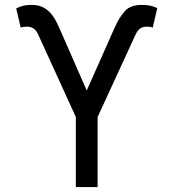

<svg xmlns="http://www.w3.org/2000/svg" viewBox="-20 -757 702 777"><path d="M45.5 -723Q62.5 -731.5 76.7 -734.4Q90.9 -737.2 108 -737.2Q131.4 -737.2 148.6 -729.9Q165.8 -722.7 178.8 -710Q191.8 -697.4 201.7 -680.4Q211.6 -663.4 220.2 -643.5L331 -390.6L443.2 -643.5Q453.1 -665.8 463.8 -683.1Q474.4 -700.3 485.8 -712.7Q508.2 -737.2 554 -737.2Q571 -737.2 585.2 -734.6Q599.4 -731.9 616.5 -724.4L598 -644.9Q591.6 -649.1 573.9 -649.1Q558.9 -649.1 547.8 -641.9Q536.6 -634.6 528.4 -616.5L375 -283.4V0H286.9V-283.4L134.9 -616.5Q126.8 -634.6 115.4 -641.9Q104 -649.1 88.1 -649.1Q81.7 -649.1 74.4 -648.1Q67.1 -647 63.9 -644.9Z"/></svg>

Font: Inter P
Style: Regular
Weight: 400
Designer: Rasmus Andersson
Foundry: rsms
Version: Version 3.018;git-588b23468